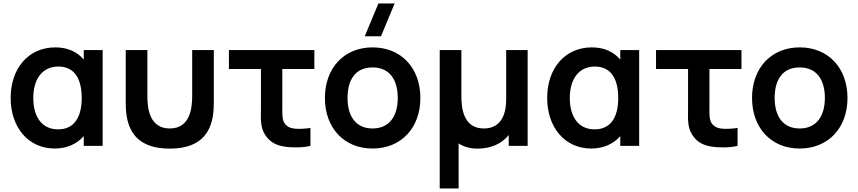

<svg xmlns="http://www.w3.org/2000/svg" viewBox="-20 -822 4836 1082"><path d="M289 15C357 15 414 -11 452 -55V0H558.5V-540H452V-486.5C415 -530 360.5 -555 292.5 -555C137.5 -555 40 -434 40 -270C40 -108 136 15 289 15ZM167.5 -269.5C167.5 -378 219.5 -447 309 -447C401 -447 440.5 -375.5 440.5 -270C440.5 -165.5 401 -93 307.5 -93C210 -93 167.5 -172 167.5 -269.5Z M688.5 -247C688.5 -146 704.5 15.5 936.5 15.5C1168.5 15.5 1185 -146 1185 -247V-540H1063V-280C1063 -213.5 1052 -98 936.5 -98C821.5 -98 810.5 -213.5 810.5 -280V-540H688.5Z M1582 4C1620 10.5 1689 11 1729.5 0V-101C1700.5 -96.5 1667.5 -94.5 1641 -97C1618 -99 1595.5 -108 1582 -130C1569 -152.5 1571 -183 1571 -227.5V-433H1751.5V-540H1270V-433H1450.5V-220.5C1450.5 -152 1445.5 -109 1473 -64C1502 -17 1542.5 -2.5 1582 4Z M2079.5 15C2241 15 2349 -101.5 2349 -270C2349 -437 2242.5 -555 2079.5 -555C1920 -555 1811 -439.5 1811 -270C1811 -103 1917 15 2079.5 15ZM1938.5 -270C1938.5 -372 1982.5 -442 2079.5 -442C2174 -442 2221.5 -374.5 2221.5 -270C2221.5 -168.5 2175 -98 2079.5 -98C1986.5 -98 1938.5 -165 1938.5 -270ZM2035.5 -617.5H2127L2204 -802.5H2112.5Z M2458 240H2564.5V-14C2591.5 4.5 2627 15.5 2670.5 15.5C2748 15.5 2808 -13 2847 -61V0H2953.5V-540H2832.5V-262.5C2832.5 -131.5 2767.5 -98 2706.5 -98C2591 -98 2580 -213.5 2580 -280V-540H2458Z M3312.5 15C3380.5 15 3437.5 -11 3475.5 -55V0H3582V-540H3475.5V-486.5C3438.5 -530 3384 -555 3316 -555C3161 -555 3063.5 -434 3063.5 -270C3063.5 -108 3159.5 15 3312.5 15ZM3191 -269.5C3191 -378 3243 -447 3332.5 -447C3424.5 -447 3464 -375.5 3464 -270C3464 -165.5 3424.5 -93 3331 -93C3233.5 -93 3191 -172 3191 -269.5Z M3989 4C4027 10.5 4096 11 4136.5 0V-101C4107.5 -96.5 4074.5 -94.5 4048 -97C4025 -99 4002.5 -108 3989 -130C3976 -152.5 3978 -183 3978 -227.5V-433H4158.5V-540H3677V-433H3857.5V-220.5C3857.5 -152 3852.5 -109 3880 -64C3909 -17 3949.5 -2.5 3989 4Z M4486.5 15C4648 15 4756 -101.5 4756 -270C4756 -437 4649.5 -555 4486.5 -555C4327 -555 4218 -439.5 4218 -270C4218 -103 4324 15 4486.5 15ZM4345.5 -270C4345.5 -372 4389.5 -442 4486.5 -442C4581 -442 4628.5 -374.5 4628.5 -270C4628.5 -168.5 4582 -98 4486.5 -98C4393.5 -98 4345.5 -165 4345.5 -270Z"/></svg>

Font: Manrope
Style: Bold
Weight: 700
Designer: Mikhail Sharanda
Foundry: Mikhail Sharanda
Version: Version 4.505;FEAKit 1.0